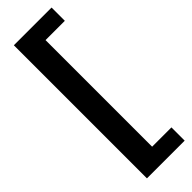

<svg xmlns="http://www.w3.org/2000/svg" viewBox="-309 -734 950 950"><g transform="rotate(-45 166.5 -258.5)"><path d="M56.6 207.2V-724.1H320.5V-631.3H185.5V114.5H320.5V207.2Z"/></g></svg>

Font: Ramabhadra
Style: Regular
Weight: 400
Designer: Purushoth Kumar Guthula
Foundry: Andhrapradesh Society for Knowledge Networks
Version: Version 1.0.5; ttfautohint (vUNKNOWN) -l 7 -r 28 -G 50 -x 13